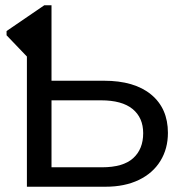

<svg xmlns="http://www.w3.org/2000/svg" viewBox="-20 -708 696 728"><path d="M616.7 -204.1C616.7 -266 595.5 -314.4 553.2 -349.4C510.9 -384.4 451.2 -401.9 374 -401.9H175.3V-688H147.9L4.9 -590.3V-574.2L82 -493.7V0H379.9C428.4 0 470.5 -8.5 506.1 -25.6C541.7 -42.7 569.1 -66.7 588.1 -97.7C607.2 -128.6 616.7 -164.1 616.7 -204.1ZM522.9 -203.1C522.9 -162.8 510.3 -131.1 484.9 -108.2C459.5 -85.2 420.1 -73.7 366.7 -73.7H175.3V-327.6H362.8C415.9 -327.6 455.8 -316.7 482.7 -294.7C509.5 -272.7 522.9 -242.2 522.9 -203.1Z"/></svg>

Font: Arimo
Style: Regular
Weight: 400
Designer: Steve Matteson
Foundry: Monotype Imaging Inc.
Version: Version 1.32